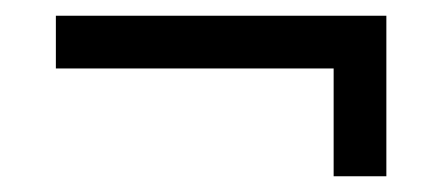

<svg xmlns="http://www.w3.org/2000/svg" viewBox="-20 -327 562 244"><path d="M471 -103V-307H51V-240H404V-103Z"/></svg>

Font: Matrixport Regular
Style: Regular
Weight: 400
Designer: Ninad Kale (Devanagari), Jonny Pinhorn (Latin)
Foundry: Indian Type Foundry
Version: Version 3.200;PS 1.000;hotconv 16.6.54;makeotf.lib2.5.65590